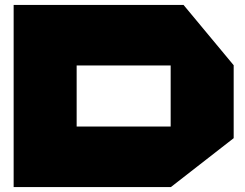

<svg xmlns="http://www.w3.org/2000/svg" viewBox="-20 -750 987 774"><path d="M289 -486V-730H720L922 -487V-486ZM35 4V-240H668V4ZM35 -240V-730H289V-240ZM668 4V-486H922V-193L669 4Z"/></svg>

Font: Foldit Black
Style: Regular
Weight: 900
Version: Version 1.003